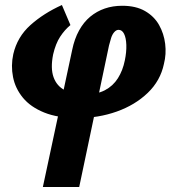

<svg xmlns="http://www.w3.org/2000/svg" viewBox="-20 -457 703 766"><path d="M151 289 268 -258Q277 -302 295.5 -335.5Q314 -369 340 -390.5Q366 -412 398 -423Q430 -434 468 -434Q522 -434 558.5 -413Q595 -392 614.5 -357.5Q634 -323 639 -282Q644 -241 634 -202Q620 -135 569.5 -86.5Q519 -38 446 -12Q373 14 290 14Q211 14 156.5 -8Q102 -30 71.5 -67Q41 -104 32 -149.5Q23 -195 33 -241Q49 -310 101.5 -357Q154 -404 227 -437L261 -357Q238 -338 220 -310.5Q202 -283 192 -240Q181 -185 193.5 -149.5Q206 -114 238.5 -97Q271 -80 316 -80Q366 -80 398.5 -97Q431 -114 450.5 -145Q470 -176 478 -216Q485 -250 484 -278Q483 -306 475 -322Q467 -338 453 -338Q444 -338 436 -329Q428 -320 423.5 -306Q419 -292 415 -276L296 289Z"/></svg>

Font: Ysabeau Black
Style: Italic
Weight: 900
Italic angle: -12°
Version: Version 2.000;gftools[0.9.27.dev2+g8671c4b]